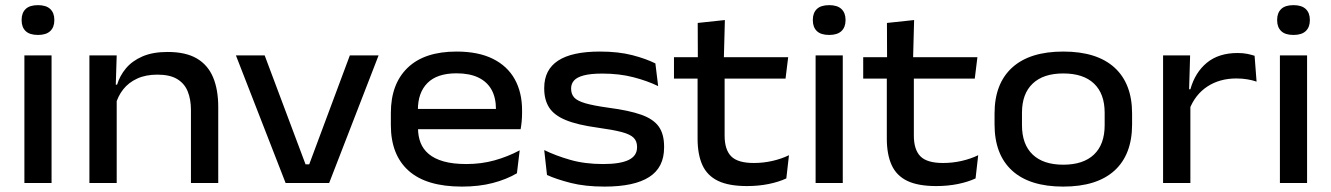

<svg xmlns="http://www.w3.org/2000/svg" viewBox="-20 -694 5048 728"><path d="M72.5 0V-484H175.5V0ZM124 -561.5Q92.5 -561.5 77.2 -576.2Q62 -591 62 -617V-619Q62 -645 77.2 -659.8Q92.5 -674.5 124 -674.5Q155 -674.5 170.5 -659.8Q186 -645 186 -619V-617Q186 -591 170.5 -576.2Q155 -561.5 124 -561.5Z M704 0V-277Q704 -316.5 692 -346.8Q680 -377 652.2 -394Q624.5 -411 576.5 -411Q532.5 -411 500 -396Q467.5 -381 447.2 -355.2Q427 -329.5 418.5 -297.5L403 -373H424Q434 -406.5 457.5 -434.8Q481 -463 520 -480Q559 -497 615.5 -497Q684 -497 726 -472.5Q768 -448 787.8 -401.2Q807.5 -354.5 807.5 -288V0ZM319 0V-484H422.5L418.5 -357L422.5 -347.5V0Z M1152.5 -71 1306.5 -484H1415.5L1228 0H1063L874.5 -484H983.5L1138.5 -71Z M1731.5 13.5Q1596.5 13.5 1529.2 -46.8Q1462 -107 1462 -219.5V-265.5Q1462 -376 1525.8 -437.2Q1589.5 -498.5 1711 -498.5Q1793.5 -498.5 1848.8 -471Q1904 -443.5 1931.8 -393.5Q1959.5 -343.5 1959.5 -276V-265Q1959.5 -249.5 1958 -233.5Q1956.5 -217.5 1954 -204H1858Q1859.5 -223.5 1860 -243.2Q1860.5 -263 1860.5 -280Q1860.5 -323.5 1843.8 -353.8Q1827 -384 1793.8 -400Q1760.5 -416 1711 -416Q1637.5 -416 1601 -379.5Q1564.5 -343 1564.5 -277.5V-250.5L1565 -239V-208Q1565 -178 1574.5 -153.2Q1584 -128.5 1605.5 -110.2Q1627 -92 1662.2 -82Q1697.5 -72 1748.5 -72Q1805 -72 1855.2 -86Q1905.5 -100 1950.5 -124L1940 -37Q1900 -13.5 1848 0Q1796 13.5 1731.5 13.5ZM1512.5 -204V-281H1933.5V-204Z M2272.5 13.5Q2199 13.5 2144.8 -0.2Q2090.5 -14 2054 -30.5L2043.5 -125Q2087.5 -103.5 2142.5 -87.8Q2197.5 -72 2267 -72Q2331.5 -72 2363.5 -87.5Q2395.5 -103 2395.5 -135.5V-137.5Q2395.5 -159 2382.2 -172Q2369 -185 2336.5 -193.5Q2304 -202 2246 -210Q2169 -220.5 2125 -238.8Q2081 -257 2062.2 -286.2Q2043.5 -315.5 2043.5 -358V-360.5Q2043.5 -429.5 2096 -464Q2148.5 -498.5 2254.5 -498.5Q2325 -498.5 2377.8 -484.8Q2430.5 -471 2465 -453.5L2475.5 -367.5Q2434.5 -387.5 2381.5 -401.2Q2328.5 -415 2264 -415Q2220 -415 2194 -408.2Q2168 -401.5 2156.8 -389Q2145.5 -376.5 2145.5 -359V-357.5Q2145.5 -337.5 2157 -324.5Q2168.5 -311.5 2199.2 -302.5Q2230 -293.5 2287.5 -285.5Q2364.5 -275.5 2410.8 -259.2Q2457 -243 2477.5 -214.5Q2498 -186 2498 -138.5V-134.5Q2498 -59 2441.5 -22.8Q2385 13.5 2272.5 13.5Z M2812.5 11.5Q2743.5 11.5 2702.5 -8.2Q2661.5 -28 2643.2 -68.2Q2625 -108.5 2625 -168.5V-434.5H2727.5V-180Q2727.5 -126.5 2752.5 -101.2Q2777.5 -76 2838 -76Q2874.5 -76 2908.5 -83.8Q2942.5 -91.5 2971.5 -105.5L2961.5 -17.5Q2932.5 -4 2894 3.8Q2855.5 11.5 2812.5 11.5ZM2535.5 -396V-477H2968.5L2958.5 -396ZM2626 -468 2625.5 -607 2728.5 -618 2724.5 -468Z M3072.5 0V-484H3175.5V0ZM3124 -561.5Q3092.5 -561.5 3077.2 -576.2Q3062 -591 3062 -617V-619Q3062 -645 3077.2 -659.8Q3092.5 -674.5 3124 -674.5Q3155 -674.5 3170.5 -659.8Q3186 -645 3186 -619V-617Q3186 -591 3170.5 -576.2Q3155 -561.5 3124 -561.5Z M3530 11.5Q3461 11.5 3420 -8.2Q3379 -28 3360.8 -68.2Q3342.5 -108.5 3342.5 -168.5V-434.5H3445V-180Q3445 -126.5 3470 -101.2Q3495 -76 3555.5 -76Q3592 -76 3626 -83.8Q3660 -91.5 3689 -105.5L3679 -17.5Q3650 -4 3611.5 3.8Q3573 11.5 3530 11.5ZM3253 -396V-477H3686L3676 -396ZM3343.5 -468 3343 -607 3446 -618 3442 -468Z M4011.5 13.5Q3884 13.5 3817.5 -47.2Q3751 -108 3751 -222.5V-263.5Q3751 -377 3817.8 -437.8Q3884.5 -498.5 4011.5 -498.5Q4139 -498.5 4205.8 -437.8Q4272.5 -377 4272.5 -263.5V-222.5Q4272.5 -108 4205.8 -47.2Q4139 13.5 4011.5 13.5ZM4011.5 -69.5Q4087.5 -69.5 4128 -108Q4168.5 -146.5 4168.5 -219.5V-266.5Q4168.5 -338.5 4128.2 -377Q4088 -415.5 4011.5 -415.5Q3936 -415.5 3895.5 -377Q3855 -338.5 3855 -266.5V-219.5Q3855 -146.5 3895.5 -108Q3936 -69.5 4011.5 -69.5Z M4489.5 -278.5 4469.5 -355.5H4493.5Q4511.5 -419.5 4556.2 -456.2Q4601 -493 4672.5 -493Q4693.5 -493 4709.2 -489.8Q4725 -486.5 4737 -482.5L4744.5 -384.5Q4729 -390 4709.5 -393.2Q4690 -396.5 4668 -396.5Q4604.5 -396.5 4558 -366Q4511.5 -335.5 4489.5 -278.5ZM4390 0V-484H4492.5L4488 -331L4493.5 -325V0Z M4833 0V-484H4936V0ZM4884.5 -561.5Q4853 -561.5 4837.8 -576.2Q4822.5 -591 4822.5 -617V-619Q4822.5 -645 4837.8 -659.8Q4853 -674.5 4884.5 -674.5Q4915.5 -674.5 4931 -659.8Q4946.5 -645 4946.5 -619V-617Q4946.5 -591 4931 -576.2Q4915.5 -561.5 4884.5 -561.5Z"/></svg>

Font: Anek Gurmukhi Medium SemiExpanded
Style: Regular
Weight: 500
Width: 6
Version: Version 1.003